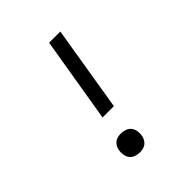

<svg xmlns="http://www.w3.org/2000/svg" viewBox="-203 -867 1006 1006"><g transform="rotate(-45 300.0 -363.5)"><path d="M329 -260H245L324 -735H407ZM254 8Q237 8 221.5 2Q206 -4 196.5 -16.5Q187 -29 184.5 -46Q182 -63 185 -80Q187 -91 193 -102Q199 -113 209 -120.5Q219 -128 230.5 -130.5Q242 -133 254 -133Q271 -133 286.5 -127Q302 -121 311.5 -108.5Q321 -96 323.5 -79Q326 -62 323 -45Q321 -34 315 -23Q309 -12 299 -4.5Q289 3 277.5 5.5Q266 8 254 8Z"/></g></svg>

Font: Iosevka Curly Slab Extended
Style: Italic
Weight: 400
Width: 7
Italic angle: -9°
Monospace: yes
Designer: Belleve Invis
Foundry: Belleve Invis
Version: Version 11.1.0; ttfautohint (v1.8.3)